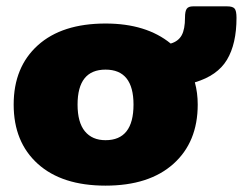

<svg xmlns="http://www.w3.org/2000/svg" viewBox="-20 -569 764 604"><path d="M23 -240Q23 -358 99 -426.5Q175 -495 312 -495Q440 -495 517 -432Q541 -439 551.5 -458Q562 -477 562 -514Q562 -534 567.5 -541.5Q573 -549 587 -549H695Q712 -549 718 -542Q724 -535 724 -513Q724 -431 694 -381Q664 -331 593 -310Q602 -277 602 -240Q602 -122 525.5 -53.5Q449 15 312 15Q175 15 99 -53.5Q23 -122 23 -240ZM400 -240Q400 -350 312 -350Q224 -350 224 -240Q224 -184 247 -156Q270 -128 312 -128Q400 -128 400 -240Z"/></svg>

Font: Mitr SemiBold
Style: Regular
Weight: 600
Designer: Thanarat Vachiruckul
Foundry: Cadson Demak
Version: Version 1.003